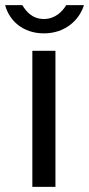

<svg xmlns="http://www.w3.org/2000/svg" viewBox="-38 -728 347 748"><path d="M88 -530V0H178V-530ZM220 -708C205 -683 177 -654 133 -654C85 -654 62 -687 49 -708H-18C-2 -647 52 -598 133 -598C218 -598 272 -652 289 -708Z"/></svg>

Font: Cheyenne Sans
Style: Regular
Weight: 400
Designer: The Public Sans project authors (U.S. Web Design System), Libre Franklin designed by Pablo Impallari and Rodrigo Fuenzal
Foundry: The Cheyenne Sans Project Authors
Version: Version 2.007